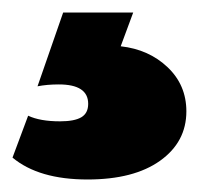

<svg xmlns="http://www.w3.org/2000/svg" viewBox="-41 -20 323 307"><path d="M257 158Q257 207 215 237Q173 267 99 267Q21 267 -21 232L4 165Q23 174 55 174Q78 174 89 167.5Q100 161 100 146Q100 115 53 115Q34 115 19 118L60 0H172L152 54Q197 59 227 87.5Q257 116 257 158Z"/></svg>

Font: Ysabeau Black
Style: Regular
Weight: 900
Designer: Christian Thalmann (Catharsis Fonts)
Version: Version 0.003